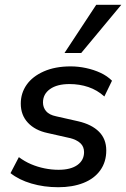

<svg xmlns="http://www.w3.org/2000/svg" viewBox="-20 -775 528 804"><path d="M224 9Q164 9 111.5 -6.5Q59 -22 24 -50L59 -117Q83 -99 110 -87.5Q137 -76 166.5 -70Q196 -64 225 -64Q276 -64 304 -84Q332 -104 332 -138Q332 -161 316.5 -175.5Q301 -190 272 -197L179 -218Q127 -229 97 -261Q67 -293 67 -341Q67 -385 91.5 -420Q116 -455 163.5 -476Q211 -497 276 -497Q308 -497 340.5 -490Q373 -483 401 -470Q429 -457 449 -437L417 -371Q387 -398 350 -410.5Q313 -423 271 -423Q219 -423 189.5 -402Q160 -381 160 -346Q160 -325 173 -309.5Q186 -294 215 -288L308 -267Q364 -254 394.5 -223.5Q425 -193 425 -145Q425 -97 400 -62Q375 -27 329.5 -9Q284 9 224 9ZM250 -553 383 -755H488L320 -553Z"/></svg>

Font: Nunito Sans 12pt ExtraLight 12pt SemiBold
Style: Italic
Weight: 600
Italic angle: -9°
Version: Version 3.101;gftools[0.9.27]